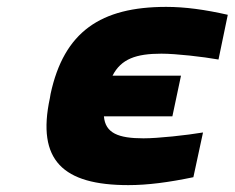

<svg xmlns="http://www.w3.org/2000/svg" viewBox="-20 -529 682 558"><path d="M127 -256 125 -244C86 -63 163 9 353 9C409 9 470 1 542 -14L570 -144C522 -136 440 -127 397 -127C324 -127 286 -142 282 -191H481L506 -309H307C332 -358 376 -373 449 -373C492 -373 570 -364 615 -356L642 -486C576 -501 518 -509 463 -509C273 -509 166 -437 127 -256Z"/></svg>

Font: LT Wave Mono Black
Style: Italic
Weight: 900
Designer: Daniel Lyons
Version: Version 2.5 (Glyphs App)